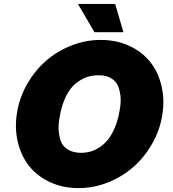

<svg xmlns="http://www.w3.org/2000/svg" viewBox="-20 -945 884 980"><path d="M567.9 -924.8 609.9 -780.8H461.9L377.9 -924.8ZM380.9 15.1Q299.8 15.1 233.6 -16.1Q167.5 -47.4 126.7 -100.1Q85.9 -152.8 69.8 -224.9Q53.7 -296.9 67.9 -376Q81.1 -451.2 119.9 -518.3Q158.7 -585.4 214.8 -634.5Q271 -683.6 343.8 -712.4Q416.5 -741.2 494.1 -741.2Q575.2 -741.2 641.4 -710.2Q707.5 -679.2 748.3 -626.7Q789.1 -574.2 805.2 -502.2Q821.3 -430.2 807.1 -350.1Q793.9 -275.9 755.1 -208.7Q716.3 -141.6 660.2 -92.3Q604 -43 531.2 -13.9Q458.5 15.1 380.9 15.1ZM393.1 -165Q417.5 -165 440.4 -171.1Q463.4 -177.2 487.3 -192.6Q511.2 -208 530.5 -231.7Q549.8 -255.4 565.7 -292.5Q581.5 -329.6 589.8 -377Q598.6 -421.4 595 -453.6Q591.3 -485.8 582.3 -506.6Q573.2 -527.3 556.2 -539.6Q539.1 -551.8 521.2 -556.4Q503.4 -561 481.9 -561Q450.2 -561 421.4 -550.8Q392.6 -540.5 365 -517.8Q337.4 -495.1 316.4 -452.6Q295.4 -410.2 285.2 -351.1Q276.4 -306.6 279.8 -274.4Q283.2 -242.2 292 -221.2Q300.8 -200.2 317.9 -187.7Q335 -175.3 353 -170.2Q371.1 -165 393.1 -165Z"/></svg>

Font: Stilu Bold
Style: Italic
Weight: 700
Italic angle: -10°
Designer: Genilson Lima Santos
Foundry: Genilson Lima Santos
Version: Version 1.200;PS 001.200;hotconv 1.0.88;makeotf.lib2.5.64775